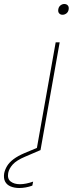

<svg xmlns="http://www.w3.org/2000/svg" viewBox="-146 -752 365 962"><path d="M37 0 133 -540H153L57 0ZM167 -678Q157 -678 150.5 -685Q144 -692 146 -705Q148 -718 157 -725Q166 -732 176 -732Q187 -732 193.5 -725Q200 -718 198 -705Q196 -692 187 -685Q178 -678 167 -678ZM-23 15 51 -16 57 0 -20 33Q-63 51 -82 72Q-101 93 -105 115Q-110 144 -92.5 157.5Q-75 171 -46 171Q-31 171 -14 167.5Q3 164 20 158L16 178Q0 184 -17 187Q-34 190 -49 190Q-74 190 -93 182Q-112 174 -120.5 157.5Q-129 141 -125 116Q-121 97 -110 79Q-99 61 -77.5 45Q-56 29 -23 15Z"/></svg>

Font: Poppins Variable
Style: Italic
Weight: 100
Italic angle: -10°
Designer: Jonny Pinhorn
Foundry: Indian Type Foundry
Version: Version 6.000